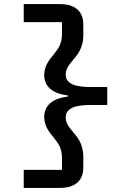

<svg xmlns="http://www.w3.org/2000/svg" viewBox="-20 -780 640 938"><path d="M96 -760V-672H283V-616C283 -564 264 -542 243 -515C220 -487 196 -457 196 -414C196 -358 235 -323 311 -314V-308C235 -299 196 -264 196 -208C196 -165 220 -135 243 -107C264 -80 283 -58 283 -6V50H96V138H273C353 138 387 97 387 38V-12C387 -82 355 -113 331 -142C308 -169 301 -186 301 -207C301 -247 340 -267 417 -267H504V-355H417C340 -355 301 -375 301 -415C301 -436 308 -453 331 -480C355 -509 387 -540 387 -610V-660C387 -719 353 -760 273 -760Z"/></svg>

Font: IBM Mono SemiBold
Style: Regular
Weight: 600
Monospace: yes
Designer: Mike Abbink, Paul van der Laan, Pieter van Rosmalen
Foundry: Bold Monday
Version: Version 2.3